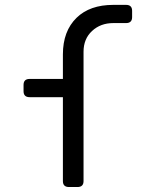

<svg xmlns="http://www.w3.org/2000/svg" viewBox="-20 -752 626 772"><path d="M257.3 0Q232.9 0 232.9 -23.9V-361.3H99.1Q74.7 -361.3 74.7 -385.3V-410.6Q74.7 -434.6 99.1 -434.6H232.9V-533.2Q232.9 -627 288.1 -680.7Q341.3 -732.4 435.5 -732.4H486.8Q511.2 -732.4 511.2 -708.5V-683.1Q511.2 -659.2 486.8 -659.2H435.5Q384.3 -659.2 350.1 -627.4Q315.9 -595.7 315.9 -543.9V-23.9Q315.9 0 291.5 0Z"/></svg>

Font: Simply Mono
Style: Book
Weight: 400
Designer: Wojciech Kalinowski "wmk69" (wmk69@o2.pl)
Foundry: Wojciech Kalinowski "wmk69" (wmk69@o2.pl)
Version: Version 1.0.0